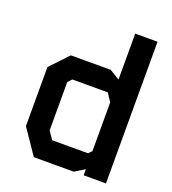

<svg xmlns="http://www.w3.org/2000/svg" viewBox="-139 -873 878 978"><g transform="rotate(20 300.0 -384.0)"><path d="M426 -768H547V0H426V-33L372 0H156L64 -135V-455L156 -552H372L426 -519ZM185 -156 214 -113H408L426 -131V-395L397 -439H205L185 -418Z"/></g></svg>

Font: Kode Mono
Style: Bold
Weight: 700
Monospace: yes
Designer: Isa Ozler
Foundry: Kadena LLC
Version: Version 1.206;gftools[0.9.28]